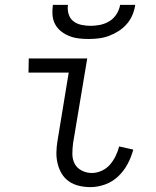

<svg xmlns="http://www.w3.org/2000/svg" viewBox="-20 -760 640 788"><path d="M351 8Q327 8 304 2.5Q281 -3 263 -15.5Q245 -28 233.5 -47Q222 -66 216.5 -88.5Q211 -111 211.5 -134.5Q212 -158 216 -182L262 -462H97L98 -520H338L280 -173Q277 -151 277 -128.5Q277 -106 286.5 -88Q296 -70 315.5 -60Q335 -50 357 -50Q377 -50 397 -59Q417 -68 431 -84Q445 -100 454.5 -119.5Q464 -139 469 -159L527 -146Q519 -116 504 -87.5Q489 -59 465.5 -36.5Q442 -14 411.5 -3Q381 8 351 8ZM343 -600Q322 -600 302 -602.5Q282 -605 263.5 -612.5Q245 -620 230 -632Q215 -644 206 -661Q197 -678 195.5 -698.5Q194 -719 197 -740H259Q256 -721 261.5 -702.5Q267 -684 281 -673Q295 -662 314 -658Q333 -654 352 -654Q371 -654 391 -658Q411 -662 429 -673Q447 -684 458.5 -702.5Q470 -721 473 -740H535Q532 -719 523.5 -698.5Q515 -678 500 -661Q485 -644 466 -632Q447 -620 426.5 -612.5Q406 -605 385 -602.5Q364 -600 343 -600Z"/></svg>

Font: Iosevka HT Light Extended
Style: Italic
Weight: 300
Width: 7
Italic angle: -9°
Monospace: yes
Designer: Belleve Invis
Foundry: Belleve Invis
Version: Version 32.3.0; ttfautohint (v1.8.4)